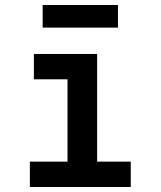

<svg xmlns="http://www.w3.org/2000/svg" viewBox="-20 -745 640 765"><path d="M99 0V-101H249V-429H115V-530H367V-101H501V0ZM150 -635V-725H450V-635Z"/></svg>

Font: Iosevka Curly Slab Extended
Style: Bold
Weight: 700
Width: 7
Monospace: yes
Designer: Belleve Invis
Foundry: Belleve Invis
Version: Version 11.1.0; ttfautohint (v1.8.3)